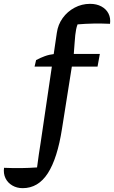

<svg xmlns="http://www.w3.org/2000/svg" viewBox="-146 -773 594 1000"><path d="M-28 207Q-58 207 -82 193Q-106 179 -117.5 155Q-129 131 -125 101Q-79 103 -37.5 102.5Q4 102 47 99Q52 59 56.5 29.5Q61 0 65.5 -28.5Q70 -57 75 -93L150 -602Q156 -645 180.5 -679Q205 -713 242.5 -733Q280 -753 323 -753Q357 -753 382 -739.5Q407 -726 419 -702.5Q431 -679 427 -649Q339 -653 258 -646Q253 -633 250.5 -620Q248 -607 246 -590Q244 -573 242.5 -548.5Q241 -524 238 -488L177 -103Q153 52 103 129.5Q53 207 -28 207ZM34 -426 42 -460Q64 -472 87.5 -480.5Q111 -489 138 -492H374L362 -426Z"/></svg>

Font: Piazzolla Thin
Style: Bold Italic
Weight: 700
Italic angle: -11.3°
Version: Version 2.005